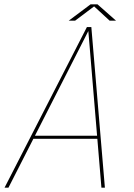

<svg xmlns="http://www.w3.org/2000/svg" viewBox="-20 -866 618 886"><path d="M1 0 381 -741H401.5L464 0H448L387.5 -724.5H388.5L19 0ZM128 -225.5 131 -239.5H439.5L436.5 -225.5ZM297 -770.5 398 -846H430L515.5 -770.5H486L410 -840.5H419.5L326.5 -770.5Z"/></svg>

Font: Epilogue Thin
Style: Italic
Weight: 250
Italic angle: -12°
Designer: Tyler Finck
Foundry: Etcetera Type Co
Version: Version 2.112